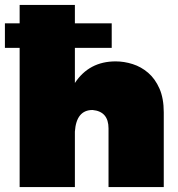

<svg xmlns="http://www.w3.org/2000/svg" viewBox="-20 -762 727 782"><path d="M647 0H422V-239Q422 -308 357 -314Q291 -314 285 -226V0H60V-567H0V-667H60V-742H285V-667H435V-567H285V-424Q343 -512 451 -512Q485.5 -512 520.2 -501Q555 -490 583.5 -465.5Q612 -441 629.5 -401.2Q647 -361.5 647 -304Z"/></svg>

Font: Argentum Novus Black
Style: Regular
Weight: 900
Designer: Julieta Ulanovsky (font) & Cristiano Sobral (main changes)
Foundry: Julieta Ulanovsky (font) & Cristiano Sobral (main changes)
Version: Version 3.00;November 27, 2020;FontCreator 13.0.0.2655 64-bi